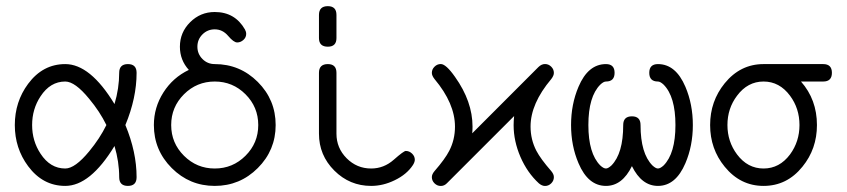

<svg xmlns="http://www.w3.org/2000/svg" viewBox="-20 -610 2778 630"><path d="M428.2 -28.6Q428.2 0 399.7 0Q371.1 0 371.1 -28.6Q371.1 -79.3 355.7 -130.9Q276.1 0 194.1 0Q120.4 0 72.3 -64.7Q28.6 -123.5 28.6 -199.7Q28.6 -276.1 72.3 -335Q120.4 -399.7 194.1 -399.7Q276.1 -399.7 355.7 -268.6Q371.1 -320.3 371.1 -371.1Q371.1 -399.7 399.7 -399.7Q428.2 -399.7 428.2 -371.1Q428.2 -288.3 391.4 -199.7Q428.2 -111.3 428.2 -28.6ZM329.1 -199.7Q307.4 -244.1 272.5 -285.9Q226.3 -342.5 194.1 -342.5Q144.8 -342.5 113 -293.9Q85.4 -252.2 85.4 -199.7Q85.4 -147.5 113 -105.7Q144.8 -57.1 194.1 -57.1Q226.3 -57.1 272.5 -113.3Q307.4 -155.5 329.1 -199.7Z M884.5 -199.7Q884.5 -117.2 825.9 -58.6Q767.3 0 684.6 0Q602.1 0 543.5 -58.6Q484.9 -117.2 484.9 -199.7Q484.9 -257.3 516.1 -306.5Q547.4 -355.7 599.6 -380.6Q570.3 -412.8 570.3 -456.8Q570.3 -503.7 603.9 -537.1Q637.5 -570.6 684.6 -570.6Q751 -570.6 783.7 -513.4Q787.8 -506.1 787.8 -498.8Q787.8 -487.1 778.6 -478.9Q769.3 -470.7 758.3 -470.7Q746.8 -470.7 728.6 -492.2Q710.4 -513.7 684.6 -513.7Q660.9 -513.7 644.3 -497.1Q627.7 -480.5 627.7 -456.8Q627.7 -433.1 644.3 -416.4Q660.9 -399.7 684.6 -399.7Q767.3 -399.7 825.9 -341.1Q884.5 -282.5 884.5 -199.7ZM827.4 -199.7Q827.4 -258.8 785.5 -300.7Q743.7 -342.5 684.6 -342.5Q625.7 -342.5 583.7 -300.7Q541.7 -258.8 541.7 -199.7Q541.7 -140.6 583.7 -98.9Q625.7 -57.1 684.6 -57.1Q743.7 -57.1 785.5 -98.9Q827.4 -140.6 827.4 -199.7Z M1084 -485.1Q1084 -456.8 1055.7 -456.8Q1026.6 -456.8 1026.6 -485.1V-561Q1026.6 -589.8 1055.7 -589.8Q1084 -589.8 1084 -561ZM1341.1 -85.9Q1341.1 -78.4 1335 -68.6Q1314.7 -37.6 1275.1 -18.6Q1237.1 0 1197.8 0Q1127.4 0 1077 -50.3Q1026.6 -100.6 1026.6 -171.4V-371.1Q1026.6 -399.7 1055.7 -399.7Q1084 -399.7 1084 -371.1V-171.4Q1084 -124.3 1117.4 -90.7Q1150.9 -57.1 1197.8 -57.1Q1239.5 -57.1 1272.1 -85.9Q1304.7 -114.7 1311.5 -114.7Q1323 -114.7 1332 -106.1Q1341.1 -97.4 1341.1 -85.9Z M1797.4 -370.8Q1797.4 -361.8 1788.8 -350.6Q1720.9 -270 1720.9 -194.8Q1720.9 -152.1 1740 -115.2Q1753.9 -88.6 1788.8 -48.6Q1797.4 -38.3 1797.4 -28.8Q1797.4 -17.1 1788.7 -8.4Q1780 0.2 1768.3 0.2Q1758.5 0.2 1748.3 -8.3Q1710.2 -43.2 1687.7 -95.2Q1665.3 -147.2 1665.3 -199.2Q1665.3 -213.9 1667 -229.2L1446 -8.3Q1437.5 0.2 1426.3 0.2Q1414.6 0.2 1405.8 -8.4Q1397 -17.1 1397 -28.8Q1397 -38.3 1405.8 -48.6Q1440.4 -88.4 1454.1 -115.2Q1472.9 -151.6 1472.9 -194.3Q1472.9 -270.5 1405.8 -350.6Q1397 -361.8 1397 -370.8Q1397 -382.6 1405.8 -391.2Q1414.6 -399.9 1426.3 -399.9Q1443.4 -399.9 1472.9 -357.9Q1530.5 -277.1 1530.5 -194.3Q1530.5 -183.3 1529.5 -172.6L1746.6 -389.9Q1756.8 -399.9 1768.3 -399.9Q1780 -399.9 1788.7 -391.2Q1797.4 -382.6 1797.4 -370.8Z M2253.4 -199.7Q2253.4 -131.6 2229 -74.5Q2197.3 0 2138.9 0Q2085.4 0 2053.5 -64.9Q2021.7 0 1968.3 0Q1909.7 0 1878.2 -74.5Q1853.8 -131.6 1853.8 -199.7Q1853.8 -267.8 1878.2 -325.2Q1909.7 -399.7 1968.3 -399.7Q1996.6 -399.7 1996.6 -371.1Q1996.6 -342.5 1968.3 -342.5Q1960.4 -342.5 1949.7 -332.3Q1910.6 -293.2 1910.6 -199.7Q1910.6 -106.4 1949.7 -67.1Q1960.4 -57.1 1968.3 -57.1Q1975.3 -57.1 1986.3 -67.1Q2024.9 -106.4 2024.9 -199.7Q2024.9 -228.3 2053.5 -228.3Q2081.8 -228.3 2081.8 -199.7Q2081.8 -106.4 2120.8 -67.1Q2131.6 -57.1 2138.9 -57.1Q2146.5 -57.1 2157.5 -67.1Q2196.3 -106.4 2196.3 -199.7Q2196.3 -293.2 2157.5 -332.3Q2146.5 -342.5 2138.9 -342.5Q2110.4 -342.5 2110.4 -371.1Q2110.4 -399.7 2138.9 -399.7Q2197.3 -399.7 2229 -325.2Q2253.4 -267.8 2253.4 -199.7Z M2709.7 -371.1Q2709.7 -342.5 2681.2 -342.5H2608.2Q2660.6 -283.2 2660.6 -199.7Q2660.6 -121.3 2613 -63Q2562.3 0 2485.4 0Q2409.2 0 2357.9 -63Q2310.1 -121.3 2310.1 -199.7Q2310.1 -277.8 2357.9 -336.7Q2409.2 -399.7 2485.4 -399.7H2681.2Q2709.7 -399.7 2709.7 -371.1ZM2603.3 -199.7Q2603.3 -254.2 2572.3 -295.9Q2537.8 -342.5 2485.4 -342.5Q2433.1 -342.5 2398.4 -295.9Q2366.9 -254.2 2366.9 -199.7Q2366.9 -145.5 2398.4 -103.3Q2433.1 -57.1 2485.4 -57.1Q2537.8 -57.1 2572.3 -103.3Q2603.3 -145.5 2603.3 -199.7Z"/></svg>

Font: EnergyBar
Style: Regular
Weight: 400
Italic angle: -10°
Version: 1.0 2000-03-28